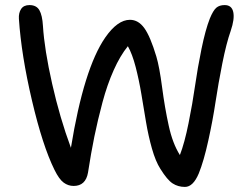

<svg xmlns="http://www.w3.org/2000/svg" viewBox="-20 -778 999 764"><path d="M715.8 -34.2Q688.5 -34.2 667 -48.1Q645.5 -62 618.2 -106Q599.1 -135.7 584.7 -186.5Q570.3 -237.3 561 -292.7Q551.8 -348.1 542.5 -403.8Q533.2 -459.5 519.8 -511.5Q506.3 -563.5 488.8 -594.2Q458 -556.2 432.4 -498.8Q406.7 -441.4 387.7 -370.4Q368.7 -299.3 355.5 -234.6Q342.3 -169.9 330.1 -90.8Q320.8 -38.1 272.9 -38.1Q251.5 -38.1 233.4 -51.3Q215.3 -64.5 196.8 -102.1Q149.4 -198.2 107.2 -378.2Q64.9 -558.1 55.2 -703.1Q53.7 -726.6 64 -742.2Q74.2 -757.8 97.2 -757.8Q125 -757.8 136.7 -737.5Q148.4 -717.3 150.9 -674.8Q156.7 -581.1 187.5 -444.6Q218.3 -308.1 262.2 -189.9Q313.5 -505.4 398.9 -628.9Q447.8 -699.2 497.1 -699.2Q530.3 -699.2 554.2 -666.3Q578.1 -633.3 602.1 -553.2Q614.3 -512.7 625 -430.9Q635.7 -349.1 651.4 -277.8Q667 -206.5 695.8 -161.1Q714.4 -209 730.2 -287.6Q746.1 -366.2 756.1 -436.3Q766.1 -506.3 781.7 -583Q797.4 -659.7 814.9 -704.1Q828.1 -736.3 840.6 -747.1Q853 -757.8 874 -757.8Q902.3 -757.8 908.2 -730Q914.1 -702.1 897.9 -654.8Q880.9 -606.9 864.7 -525.9Q848.6 -444.8 837.6 -372.1Q826.7 -299.3 808.8 -218.3Q791 -137.2 771 -87.9Q748.5 -34.2 715.8 -34.2Z"/></svg>

Font: Shantell Sans Bouncy
Style: Regular
Weight: 400
Designer: Stephen Nixon, Anya Danilova, Shantell Martin
Foundry: Arrow Type
Version: Version 1.006;[9816181b4]